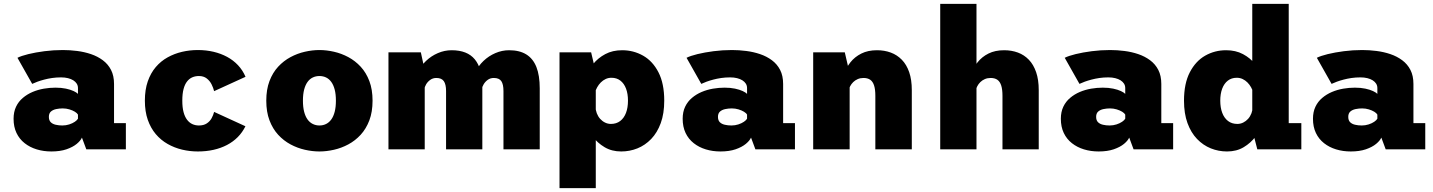

<svg xmlns="http://www.w3.org/2000/svg" viewBox="-20 -770 7390 990"><path d="M245 11Q204.5 11 169.2 0.2Q134 -10.5 107 -31.8Q80 -53 65 -84.5Q50 -116 50 -157.5Q50 -193 62.8 -219.8Q75.5 -246.5 97.8 -265.2Q120 -284 147.8 -295.8Q175.5 -307.5 206 -312.8Q236.5 -318 266 -318Q296 -318 319.8 -313Q343.5 -308 359.5 -300.5Q375.5 -293 382 -286V-316Q382 -328.5 375.8 -338.5Q369.5 -348.5 358 -355.8Q346.5 -363 330.5 -367Q314.5 -371 295 -371Q270.5 -371 248.5 -367.8Q226.5 -364.5 207.8 -359.5Q189 -354.5 173.2 -348.8Q157.5 -343 146 -337.5L70 -472Q89.5 -482 126.2 -491Q163 -500 209.2 -506Q255.5 -512 304 -512Q340.5 -512 377.8 -507.2Q415 -502.5 449 -491Q483 -479.5 510 -459.5Q537 -439.5 552.5 -409.5Q568 -379.5 568 -337V-135H629V0H425L402.5 -60.5Q395.5 -44.5 375.5 -28Q355.5 -11.5 322.8 -0.2Q290 11 245 11ZM301.5 -123Q320 -123 337 -128.5Q354 -134 366 -142.2Q378 -150.5 382 -158V-179Q378 -186.5 366.2 -193.8Q354.5 -201 338 -206Q321.5 -211 303.5 -211Q286 -211 269.5 -207.5Q253 -204 242.5 -194.8Q232 -185.5 232 -167.5Q232 -149.5 241.5 -140Q251 -130.5 267 -126.8Q283 -123 301.5 -123Z M1000 11Q958.5 11 918.8 1.5Q879 -8 844.2 -27.8Q809.5 -47.5 783.2 -78.5Q757 -109.5 742 -152.2Q727 -195 727 -251Q727 -307.5 742 -350.5Q757 -393.5 783.2 -424.2Q809.5 -455 844.2 -474.2Q879 -493.5 918.8 -502.8Q958.5 -512 1000 -512Q1043 -512 1081 -503Q1119 -494 1151 -476.8Q1183 -459.5 1207.2 -433.8Q1231.5 -408 1246 -374L1084 -300Q1080 -317 1071 -335Q1062 -353 1046 -365.5Q1030 -378 1005.5 -378Q987.5 -378 972 -371.5Q956.5 -365 944.8 -350.2Q933 -335.5 926.5 -311Q920 -286.5 920 -251Q920 -216 926.5 -191.8Q933 -167.5 944.8 -152.2Q956.5 -137 972 -130Q987.5 -123 1005.5 -123Q1030 -123 1046 -133.5Q1062 -144 1071 -160.2Q1080 -176.5 1084 -193L1245.5 -119Q1230 -87.5 1206 -63.2Q1182 -39 1150.5 -22.5Q1119 -6 1081.2 2.5Q1043.5 11 1000 11Z M1627 11Q1590.5 11 1552 2.2Q1513.5 -6.5 1478 -25.5Q1442.5 -44.5 1414.2 -75.2Q1386 -106 1369.5 -149.5Q1353 -193 1353 -251Q1353 -308.5 1369.5 -352Q1386 -395.5 1414.2 -426Q1442.5 -456.5 1478 -475.5Q1513.5 -494.5 1552 -503.2Q1590.5 -512 1627 -512Q1663.5 -512 1702 -503.2Q1740.5 -494.5 1776 -475.5Q1811.5 -456.5 1839.8 -426Q1868 -395.5 1884.5 -352Q1901 -308.5 1901 -251Q1901 -193 1884.5 -149.5Q1868 -106 1839.8 -75.2Q1811.5 -44.5 1776 -25.5Q1740.5 -6.5 1702 2.2Q1663.5 11 1627 11ZM1627 -123Q1646 -123 1661.5 -130.8Q1677 -138.5 1688.2 -154Q1699.5 -169.5 1705.8 -193.8Q1712 -218 1712 -251Q1712 -284 1705.8 -308Q1699.5 -332 1688.2 -347.5Q1677 -363 1661.5 -370.5Q1646 -378 1627 -378Q1608.5 -378 1592.8 -370.5Q1577 -363 1565.8 -347.5Q1554.5 -332 1548.2 -308Q1542 -284 1542 -251Q1542 -218 1548.2 -193.8Q1554.5 -169.5 1565.8 -154Q1577 -138.5 1592.8 -130.8Q1608.5 -123 1627 -123Z M2576 0V-300.5Q2576 -335 2565 -351.5Q2554 -368 2526 -368Q2508 -368 2494.8 -358.2Q2481.5 -348.5 2473.8 -335.2Q2466 -322 2465 -312L2415 -330Q2415 -365.5 2430.8 -398Q2446.5 -430.5 2473.2 -456Q2500 -481.5 2534.2 -496.2Q2568.5 -511 2605 -511Q2658.5 -511 2693.5 -489.5Q2728.5 -468 2745.8 -424.5Q2763 -381 2763 -314.5V0ZM1983 0V-500H2150L2170 -408V0ZM2280 0V-300.5Q2280 -335 2268.5 -351.5Q2257 -368 2230 -368Q2212 -368 2198.5 -358.2Q2185 -348.5 2177.2 -335.2Q2169.5 -322 2169 -312L2119 -330Q2119 -365.5 2134.5 -398Q2150 -430.5 2176.8 -456Q2203.5 -481.5 2237.8 -496.2Q2272 -511 2309 -511Q2389.5 -511 2428.2 -464Q2467 -417 2467 -324.5V0Z M2865 200V-500H3028L3052 -399V200ZM3183 11Q3134.5 11 3097.5 -11Q3060.5 -33 3035.5 -66.5Q3010.5 -100 2998 -135.5Q2985.5 -171 2985.5 -198L3050.5 -221Q3051 -202.5 3057.2 -186Q3063.5 -169.5 3074.5 -157.2Q3085.5 -145 3099.8 -138Q3114 -131 3130 -131Q3158 -131 3177.8 -146Q3197.5 -161 3207.8 -188Q3218 -215 3218 -251Q3218 -286.5 3208 -313Q3198 -339.5 3179 -354.2Q3160 -369 3133 -369Q3116.5 -369 3102.8 -362.5Q3089 -356 3078 -345Q3067 -334 3059.2 -320Q3051.5 -306 3047 -291L2988 -315Q2988 -342 3000.8 -375.5Q3013.5 -409 3038.5 -440Q3063.5 -471 3101 -491Q3138.5 -511 3188 -511Q3246.5 -511 3296 -483Q3345.5 -455 3375.2 -397.2Q3405 -339.5 3405 -251Q3405 -184.5 3387 -135.2Q3369 -86 3337.8 -53.5Q3306.5 -21 3266.8 -5Q3227 11 3183 11Z M3695 11Q3654.5 11 3619.2 0.2Q3584 -10.5 3557 -31.8Q3530 -53 3515 -84.5Q3500 -116 3500 -157.5Q3500 -193 3512.8 -219.8Q3525.5 -246.5 3547.8 -265.2Q3570 -284 3597.8 -295.8Q3625.5 -307.5 3656 -312.8Q3686.5 -318 3716 -318Q3746 -318 3769.8 -313Q3793.5 -308 3809.5 -300.5Q3825.5 -293 3832 -286V-316Q3832 -328.5 3825.8 -338.5Q3819.5 -348.5 3808 -355.8Q3796.5 -363 3780.5 -367Q3764.5 -371 3745 -371Q3720.5 -371 3698.5 -367.8Q3676.5 -364.5 3657.8 -359.5Q3639 -354.5 3623.2 -348.8Q3607.5 -343 3596 -337.5L3520 -472Q3539.5 -482 3576.2 -491Q3613 -500 3659.2 -506Q3705.5 -512 3754 -512Q3790.5 -512 3827.8 -507.2Q3865 -502.5 3899 -491Q3933 -479.5 3960 -459.5Q3987 -439.5 4002.5 -409.5Q4018 -379.5 4018 -337V-135H4079V0H3875L3852.5 -60.5Q3845.5 -44.5 3825.5 -28Q3805.5 -11.5 3772.8 -0.2Q3740 11 3695 11ZM3751.5 -123Q3770 -123 3787 -128.5Q3804 -134 3816 -142.2Q3828 -150.5 3832 -158V-179Q3828 -186.5 3816.2 -193.8Q3804.5 -201 3788 -206Q3771.5 -211 3753.5 -211Q3736 -211 3719.5 -207.5Q3703 -204 3692.5 -194.8Q3682 -185.5 3682 -167.5Q3682 -149.5 3691.5 -140Q3701 -130.5 3717 -126.8Q3733 -123 3751.5 -123Z M4173 0V-500H4336L4361 -392V0ZM4493.5 0V-276Q4493.5 -309 4487 -329.2Q4480.5 -349.5 4467 -358.8Q4453.5 -368 4432.5 -368Q4416 -368 4402.8 -362.2Q4389.5 -356.5 4379.5 -346.8Q4369.5 -337 4363.5 -325.2Q4357.5 -313.5 4355.5 -302L4321.5 -323Q4321.5 -355 4332.2 -388Q4343 -421 4365.2 -449Q4387.5 -477 4421.5 -494Q4455.5 -511 4502 -511Q4540.5 -511 4573 -499Q4605.5 -487 4630 -462Q4654.5 -437 4668 -398Q4681.5 -359 4681.5 -305V0Z M4828 0V-750H5015V0ZM5149 0V-276Q5149 -309 5142.5 -329.2Q5136 -349.5 5122.5 -358.8Q5109 -368 5088 -368Q5071.5 -368 5058.2 -362.2Q5045 -356.5 5035 -346.8Q5025 -337 5019 -325.2Q5013 -313.5 5011 -302L4977 -323Q4977 -355 4987.8 -388Q4998.5 -421 5020.8 -449Q5043 -477 5077 -494Q5111 -511 5157.5 -511Q5196 -511 5228.5 -499Q5261 -487 5285 -462Q5309 -437 5322.5 -398Q5336 -359 5336 -305V0Z M5645 11Q5604.5 11 5569.2 0.2Q5534 -10.5 5507 -31.8Q5480 -53 5465 -84.5Q5450 -116 5450 -157.5Q5450 -193 5462.8 -219.8Q5475.5 -246.5 5497.8 -265.2Q5520 -284 5547.8 -295.8Q5575.5 -307.5 5606 -312.8Q5636.5 -318 5666 -318Q5696 -318 5719.8 -313Q5743.5 -308 5759.5 -300.5Q5775.5 -293 5782 -286V-316Q5782 -328.5 5775.8 -338.5Q5769.5 -348.5 5758 -355.8Q5746.5 -363 5730.5 -367Q5714.5 -371 5695 -371Q5670.5 -371 5648.5 -367.8Q5626.5 -364.5 5607.8 -359.5Q5589 -354.5 5573.2 -348.8Q5557.5 -343 5546 -337.5L5470 -472Q5489.5 -482 5526.2 -491Q5563 -500 5609.2 -506Q5655.5 -512 5704 -512Q5740.5 -512 5777.8 -507.2Q5815 -502.5 5849 -491Q5883 -479.5 5910 -459.5Q5937 -439.5 5952.5 -409.5Q5968 -379.5 5968 -337V-135H6029V0H5825L5802.5 -60.5Q5795.5 -44.5 5775.5 -28Q5755.5 -11.5 5722.8 -0.2Q5690 11 5645 11ZM5701.5 -123Q5720 -123 5737 -128.5Q5754 -134 5766 -142.2Q5778 -150.5 5782 -158V-179Q5778 -186.5 5766.2 -193.8Q5754.5 -201 5738 -206Q5721.5 -211 5703.5 -211Q5686 -211 5669.5 -207.5Q5653 -204 5642.5 -194.8Q5632 -185.5 5632 -167.5Q5632 -149.5 5641.5 -140Q5651 -130.5 5667 -126.8Q5683 -123 5701.5 -123Z M6307 11Q6263 11 6223.2 -5Q6183.5 -21 6152.2 -53.5Q6121 -86 6103 -135.2Q6085 -184.5 6085 -251Q6085 -339.5 6115 -397.2Q6145 -455 6194.2 -483Q6243.5 -511 6302 -511Q6351.5 -511 6389 -491Q6426.5 -471 6451.5 -440Q6476.5 -409 6489.2 -375.5Q6502 -342 6502 -315L6443 -291Q6438.5 -306 6430.8 -320Q6423 -334 6412 -345Q6401 -356 6387.2 -362.5Q6373.5 -369 6357 -369Q6330 -369 6311 -354.2Q6292 -339.5 6282 -313Q6272 -286.5 6272 -251Q6272 -215 6282.2 -188Q6292.5 -161 6312.2 -146Q6332 -131 6360 -131Q6376 -131 6390.2 -138Q6404.5 -145 6415.5 -157.2Q6426.5 -169.5 6432.8 -186Q6439 -202.5 6439.5 -221L6504.5 -198Q6504.5 -171 6492 -135.5Q6479.5 -100 6454.5 -66.5Q6429.5 -33 6392.8 -11Q6356 11 6307 11ZM6625 -750V-51L6541 -135H6690V0H6463L6437 -101V-750Z M6945 11Q6904.5 11 6869.2 0.2Q6834 -10.5 6807 -31.8Q6780 -53 6765 -84.5Q6750 -116 6750 -157.5Q6750 -193 6762.8 -219.8Q6775.5 -246.5 6797.8 -265.2Q6820 -284 6847.8 -295.8Q6875.5 -307.5 6906 -312.8Q6936.5 -318 6966 -318Q6996 -318 7019.8 -313Q7043.5 -308 7059.5 -300.5Q7075.5 -293 7082 -286V-316Q7082 -328.5 7075.8 -338.5Q7069.5 -348.5 7058 -355.8Q7046.5 -363 7030.5 -367Q7014.5 -371 6995 -371Q6970.5 -371 6948.5 -367.8Q6926.5 -364.5 6907.8 -359.5Q6889 -354.5 6873.2 -348.8Q6857.5 -343 6846 -337.5L6770 -472Q6789.5 -482 6826.2 -491Q6863 -500 6909.2 -506Q6955.5 -512 7004 -512Q7040.5 -512 7077.8 -507.2Q7115 -502.5 7149 -491Q7183 -479.5 7210 -459.5Q7237 -439.5 7252.5 -409.5Q7268 -379.5 7268 -337V-135H7329V0H7125L7102.5 -60.5Q7095.5 -44.5 7075.5 -28Q7055.5 -11.5 7022.8 -0.2Q6990 11 6945 11ZM7001.5 -123Q7020 -123 7037 -128.5Q7054 -134 7066 -142.2Q7078 -150.5 7082 -158V-179Q7078 -186.5 7066.2 -193.8Q7054.5 -201 7038 -206Q7021.5 -211 7003.5 -211Q6986 -211 6969.5 -207.5Q6953 -204 6942.5 -194.8Q6932 -185.5 6932 -167.5Q6932 -149.5 6941.5 -140Q6951 -130.5 6967 -126.8Q6983 -123 7001.5 -123Z"/></svg>

Font: Trispace Thin ExtraBold
Style: Regular
Weight: 800
Version: Version 1.210